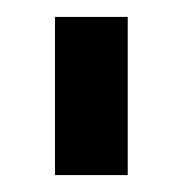

<svg xmlns="http://www.w3.org/2000/svg" viewBox="-20 -719 216 227"><path d="M45 -699H131V-512H45Z"/></svg>

Font: Prompt
Style: Regular
Weight: 400
Designer: Katatrad Team
Foundry: CadsonDemak
Version: Version 1.001